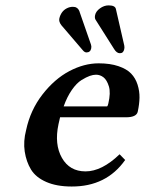

<svg xmlns="http://www.w3.org/2000/svg" viewBox="-20 -677 534 707"><path d="M206.1 -584 284.7 -492.2Q291 -484.4 297.9 -483.9Q313 -483.9 315.9 -499Q317.4 -506.3 314.9 -513.2L272.9 -633.8Q272.9 -633.8 272.5 -635.7Q271.5 -637.7 270.8 -638.9Q270 -640.1 268.8 -642.3Q267.6 -644.5 265.6 -646Q263.7 -647.5 261.5 -648.9Q259.3 -650.4 255.9 -651.1Q252.4 -651.9 248.5 -651.9Q236.3 -651.9 225.6 -646.2Q214.8 -640.6 208 -630.9Q201.2 -621.1 198.5 -609.1Q195.8 -597.2 206.1 -584ZM330.1 -621.1Q328.1 -611.3 331.5 -605L400.4 -496.1Q409.7 -481 421.4 -481Q434.6 -481 437.5 -496.1Q439 -502.4 437.5 -509.8L406.7 -644Q403.8 -657.2 379.9 -657.2Q363.3 -657.2 348.1 -646.2Q333 -635.3 330.1 -621.1ZM214.4 -285.2H374.5Q377 -287.1 378.9 -295.9Q388.2 -335.4 380.9 -359.1Q373.5 -382.8 361.1 -392.3Q348.6 -401.9 333.5 -401.9Q323.2 -401.9 310.5 -397.5Q297.9 -393.1 280 -382.1Q262.2 -371.1 244.6 -345.9Q227.1 -320.8 214.4 -285.2ZM420.4 -108.9 440.9 -87.9Q371.6 10.3 243.7 9.8Q188.5 9.8 150.1 -7.1Q111.8 -23.9 94.2 -52.7Q76.7 -81.5 71 -119.1Q65.4 -156.7 76.2 -198.2Q91.8 -271.5 136.2 -328.9Q180.7 -386.2 235.1 -415Q289.6 -443.8 343.3 -443.8Q385.7 -443.8 416.3 -433.3Q446.8 -422.9 462.9 -406Q479 -389.2 486.6 -365.2Q494.1 -341.3 493.7 -317.4Q493.2 -293.5 487.3 -266.1Q482.9 -245.1 443.8 -245.1H201.2Q198.2 -231.4 195.3 -219.2Q179.7 -145.5 208 -95.7Q236.3 -45.9 294.9 -45.9Q355 -45.9 420.4 -108.9Z"/></svg>

Font: Linux Libertine Slanted
Style: Semibold Slanted
Weight: 600
Designer: Philipp H. Poll
Foundry: Philipp H. Poll
Version: Version 5.1.1